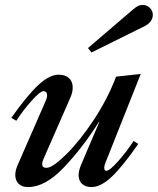

<svg xmlns="http://www.w3.org/2000/svg" viewBox="-20 -751 640 779"><path d="M42 -41Q42 -59 51 -80L166 -343Q171 -354 171 -364Q171 -381 156 -381Q143 -381 108.5 -342.5Q74 -304 46 -261L26 -273Q91 -365 136 -406.5Q181 -448 218 -448Q245 -448 260 -434Q275 -420 275 -396Q275 -377 266 -356L156 -105Q151 -93 151 -86Q151 -70 168 -70Q193 -70 247.5 -123.5Q302 -177 359 -262.5Q416 -348 451 -440L551 -451L408 -91Q403 -80 403 -71Q403 -58 411 -58Q425 -58 459.5 -97Q494 -136 522 -179L541 -167Q477 -75 433 -33.5Q389 8 351 8Q327 8 313 -5Q299 -18 299 -40Q299 -58 308 -80L383 -256H381Q317 -154 240.5 -73Q164 8 94 8Q69 8 55.5 -5.5Q42 -19 42 -41ZM337 -556 519 -712Q531 -722 539.5 -726.5Q548 -731 559 -731Q576 -731 588 -719Q600 -707 600 -690Q600 -677 591.5 -665Q583 -653 567 -645L351 -538Z"/></svg>

Font: Ibarra Real Nova SemiBold
Style: Italic
Weight: 600
Italic angle: -22°
Designer: Jose Maria Ribagorda & Octavio Pardo
Foundry: Octavio Pardo
Version: Version 1.014